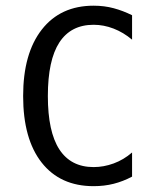

<svg xmlns="http://www.w3.org/2000/svg" viewBox="-20 -636 540 668"><path d="M439.5 -21.5Q408.2 -4.9 375.5 3.4Q342.8 11.7 305.7 11.7Q189.5 11.7 125 -70.3Q60.5 -152.3 60.5 -301.8Q60.5 -450.2 125.5 -533.2Q190.4 -616.2 305.7 -616.2Q342.8 -616.2 375.5 -607.4Q408.2 -598.6 439.5 -583V-498Q409.2 -523.4 375 -536.6Q340.8 -549.8 305.7 -549.8Q226.6 -549.8 186.5 -488.3Q146.5 -426.8 146.5 -301.8Q146.5 -177.7 186.5 -116.2Q226.6 -54.7 305.7 -54.7Q340.8 -54.7 375.5 -67.4Q410.2 -80.1 439.5 -105.5Z"/></svg>

Font: BabelStone Pseudographica
Style: Regular
Weight: 400
Designer: Andrew West
Foundry: BabelStone
Version: Version 16.0.0